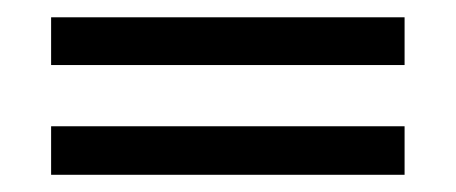

<svg xmlns="http://www.w3.org/2000/svg" viewBox="-20 -457 527 222"><path d="M447.8 -381.8H39.1V-437H447.8ZM447.8 -254.9H39.1V-311H447.8Z"/></svg>

Font: Munson
Style: Regular
Weight: 400
Designer: Paul James MIller
Foundry: High-Logic / Made with FontCreator
Version: Version 2.10;May 5, 2019;FontCreator 11.5.0.2430 64-bit